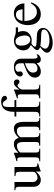

<svg xmlns="http://www.w3.org/2000/svg" viewBox="1187 -1910 941 3355"><g transform="rotate(-90 1657.5 -232.5)"><path d="M480 -50H474C428 -50 417 -61 417 -107V-450H259V-433C319 -429 333 -421 333 -368V-137C333 -102 326 -93 310 -79C285 -57 255 -48 226 -48C187 -48 155 -81 155 -127V-450H9V-436C57 -433 71 -419 71 -369V-118C71 -41 116 10 193 10C230 10 287 -9 336 -76H338V6L343 9C393 -11 429 -22 480 -36Z M1275 0V-15L1249 -17C1219 -19 1206 -32 1206 -77V-280C1206 -398 1171 -460 1090 -460C1032 -460 981 -434 927 -376C909 -433 875 -460 821 -460C776 -460 734 -451 668 -383H666V-457L658 -460C607 -441 574 -430 519 -415V-398C532 -401 540 -402 551 -402C577 -402 586 -385 586 -336V-88C586 -30 572 -16 516 -15V0H738V-15C685 -17 670 -27 670 -70V-348C670 -350 676 -357 683 -365C703 -389 752 -408 789 -408C832 -408 854 -366 854 -297V-86C854 -25 843 -19 786 -15V0H1010V-15C953 -16 938 -30 938 -95V-347C968 -390 998 -408 1045 -408C1102 -408 1122 -375 1122 -296V-90C1122 -32 1113 -21 1057 -15V0Z M1299 -450V-418H1381V-104C1381 -31 1370 -19 1298 -15V0H1558V-15C1476 -18 1465 -29 1465 -104V-418H1587V-450H1465V-566C1465 -625 1483 -655 1521 -655C1543 -655 1556 -645 1574 -616C1590 -589 1602 -580 1619 -580C1643 -580 1661 -598 1661 -621C1661 -657 1617 -683 1557 -683C1494 -683 1442 -656 1416 -611C1390 -566 1382 -530 1381 -450Z M1771 -458 1766 -460C1713 -439 1677 -425 1618 -406V-390C1632 -393 1641 -394 1653 -394C1678 -394 1687 -378 1687 -334V-84C1687 -34 1680 -27 1616 -15V0H1856V-15C1788 -18 1771 -33 1771 -90V-315C1771 -347 1813 -397 1841 -397C1847 -397 1856 -392 1867 -382C1883 -367 1894 -362 1907 -362C1931 -362 1946 -379 1946 -407C1946 -440 1925 -460 1891 -460C1849 -460 1821 -438 1771 -366Z M2384 -66C2367 -52 2357 -47 2341 -47C2323 -47 2310 -67 2310 -113V-304C2310 -365 2306 -386 2282 -415C2258 -444 2220 -460 2164 -460C2119 -460 2077 -448 2049 -430C2014 -408 1998 -376 1998 -350C1998 -323 2020 -304 2041 -304C2067 -304 2087 -326 2087 -345C2087 -366 2081 -369 2081 -387C2081 -414 2111 -436 2151 -436C2196 -436 2229 -408 2229 -346V-292C2116 -250 2079 -231 2049 -211C2010 -185 1979 -146 1979 -94C1979 -28 2022 10 2084 10C2127 10 2176 -3 2229 -63H2230C2235 -10 2257 10 2294 10C2328 10 2354 0 2384 -38ZM2229 -127C2229 -98 2223 -84 2194 -64C2177 -53 2156 -48 2136 -48C2097 -48 2067 -72 2067 -125C2067 -156 2077 -180 2101 -202C2126 -225 2167 -246 2229 -268Z M2856 -388V-427H2779C2759 -427 2744 -430 2724 -437L2702 -445C2675 -455 2648 -460 2622 -460C2529 -460 2455 -388 2455 -297C2455 -234 2481 -196 2548 -163C2534 -149 2520 -136 2505 -123C2472 -94 2459 -74 2459 -54C2459 -32 2470 -21 2512 -1C2440 51 2414 84 2414 121C2414 174 2491 218 2587 218C2659 218 2735 194 2787 154C2828 122 2847 89 2847 49C2847 -13 2800 -55 2726 -58L2597 -64C2543 -67 2519 -75 2519 -91C2519 -111 2552 -146 2579 -154L2598 -152C2616 -150 2630 -149 2636 -149C2671 -149 2708 -164 2740 -188C2776 -215 2792 -252 2792 -304C2792 -333 2787 -356 2773 -388ZM2538 -338C2538 -397 2566 -432 2612 -432C2643 -432 2669 -415 2685 -385C2704 -350 2715 -305 2715 -264C2715 -209 2686 -174 2641 -174C2579 -174 2538 -239 2538 -335ZM2819 64C2819 122 2743 161 2629 161C2541 161 2484 132 2484 88C2484 65 2493 50 2533 2C2567 9 2646 15 2695 15C2786 15 2819 27 2819 64Z M3279 -164C3230 -90 3192 -59 3125 -59C3079 -59 3042 -77 3014 -114C2978 -162 2973 -201 2968 -277H3276C3272 -331 3262 -363 3242 -391C3210 -436 3165 -460 3103 -460C2977 -460 2896 -358 2896 -217C2896 -79 2968 10 3086 10C3186 10 3256 -48 3295 -157ZM2970 -309C2981 -384 3020 -424 3076 -424C3142 -424 3163 -390 3174 -309Z"/></g></svg>

Font: STIXGeneral
Style: Regular
Weight: 400
Designer: MicroPress Inc., with final additions and corrections provided by Coen Hoffman, Elsevier (retired)
Version: Version 1.1.0